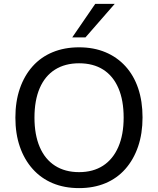

<svg xmlns="http://www.w3.org/2000/svg" viewBox="-20 -957 811 986"><path d="M386 9Q311 9 251 -16Q191 -41 148 -89Q105 -137 82 -203.5Q59 -270 59 -353Q59 -436 82 -502.5Q105 -569 147.5 -616.5Q190 -664 250.5 -689Q311 -714 386 -714Q461 -714 521 -689Q581 -664 624 -617Q667 -570 689.5 -503.5Q712 -437 712 -354Q712 -271 689 -204Q666 -137 623.5 -89Q581 -41 521 -16Q461 9 386 9ZM386 -73Q458 -73 509 -106Q560 -139 587.5 -202Q615 -265 615 -353Q615 -442 588 -504.5Q561 -567 510 -599.5Q459 -632 386 -632Q314 -632 262.5 -599.5Q211 -567 184 -504.5Q157 -442 157 -353Q157 -265 184 -202Q211 -139 262.5 -106Q314 -73 386 -73ZM351 -765 469 -937H569L419 -765Z"/></svg>

Font: Nunito Sans 12pt Medium
Style: Regular
Weight: 500
Designer: Vernon Adams
Foundry: Vernon Adams
Version: Version 3.101;gftools[0.9.27]